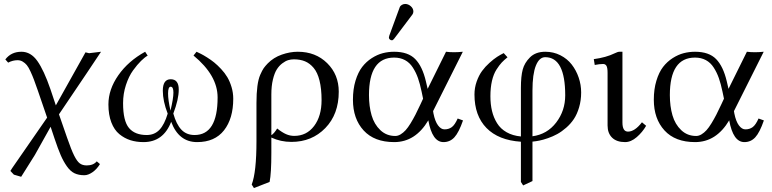

<svg xmlns="http://www.w3.org/2000/svg" viewBox="-20 -702 3878 965"><path d="M169.9 -247.6Q157.7 -282.7 150.6 -301.5Q143.6 -320.3 133.5 -342.3Q123.5 -364.3 114.7 -374.8Q106 -385.3 94.2 -392.3Q82.5 -399.4 68.8 -399.4Q43.9 -399.4 21 -387.2L6.8 -403.3Q36.1 -441.9 87.9 -441.9Q134.8 -441.9 167.7 -395.5Q200.7 -349.1 233.4 -253.9L260.7 -172.4L409.7 -439L427.7 -434.6L487.8 -441.9L414.1 -331.5L276.4 -127.4L317.4 -9.3Q338.4 51.3 352.8 80.1Q367.2 108.9 380.9 119.1Q394.5 129.4 416 129.4Q449.2 129.4 466.3 108.9L482.4 122.6Q466.3 148.9 444.6 163.8Q422.9 178.7 403.8 178.7Q375 178.7 354.2 168.7Q333.5 158.7 316.2 134Q298.8 109.4 285.2 77.9Q271.5 46.4 253.9 -6.3L234.4 -64.9L155.3 76.7L86.4 186.5L49.8 175.8L32.2 157.2L41 143.1L216.8 -110.8Z M851.6 -236.8Q851.6 -266.1 837.9 -266.1Q824.7 -266.1 824.7 -232.4Q824.7 -198.7 836.9 -146Q851.6 -207 851.6 -236.8ZM1152.3 -205.6Q1152.3 -106.4 1106 -47.1Q1059.6 12.2 970.7 12.2Q878.4 12.2 840.3 -89.8Q800.8 12.2 701.2 12.2Q665.5 12.2 635.5 2.7Q605.5 -6.8 579.8 -27.8Q554.2 -48.8 539.6 -86.9Q524.9 -125 524.9 -177.2Q524.9 -252.4 574.7 -323.7Q624.5 -395 709.5 -441.9L722.2 -422.4Q708 -414.6 689 -396Q669.9 -377.4 648.7 -348.1Q627.4 -318.8 613 -274.9Q598.6 -231 598.6 -183.6Q598.6 -94.2 628.2 -58.8Q657.7 -23.4 717.3 -23.4Q756.3 -23.4 781.5 -49.8Q806.6 -76.2 822.8 -130.9Q798.3 -193.8 798.3 -246.1Q798.3 -303.7 837.9 -303.7Q878.4 -303.7 878.4 -252Q878.4 -203.1 851.1 -131.3Q866.2 -77.1 891.6 -50.3Q917 -23.4 958 -23.4Q1073.7 -23.4 1073.7 -212.4Q1073.7 -323.2 952.6 -422.9L967.8 -441.9Q979 -436.5 990 -431.2Q1001 -425.8 1020.5 -413.6Q1040 -401.4 1056.4 -388.2Q1072.8 -375 1091.3 -355.2Q1109.9 -335.4 1122.6 -314Q1135.3 -292.5 1143.8 -264.2Q1152.3 -235.8 1152.3 -205.6Z M1596.2 -198.7Q1596.2 -256.3 1585.9 -297.1Q1575.7 -337.9 1556.4 -360.8Q1537.1 -383.8 1512.9 -393.8Q1488.8 -403.8 1457 -403.8Q1442.4 -403.8 1428.5 -399.7Q1414.6 -395.5 1398.7 -383.5Q1382.8 -371.6 1371.1 -353Q1359.4 -334.5 1351.6 -302Q1343.8 -269.5 1343.8 -227.5V-23.4Q1349.6 -24.9 1358.6 -35.9Q1367.7 -46.9 1373 -56.2Q1398.4 -36.1 1418 -27.6Q1437.5 -19 1459 -19Q1521 -19 1558.6 -68.6Q1596.2 -118.2 1596.2 -198.7ZM1335 212.4 1256.3 243.2 1245.1 225.6Q1269 163.6 1269 7.3V-184.1Q1269 -233.4 1273.7 -268.8Q1278.3 -304.2 1288.1 -326.4Q1297.9 -348.6 1305.4 -359.4Q1313 -370.1 1325.7 -383.3Q1355 -413.1 1396.2 -427.5Q1437.5 -441.9 1476.6 -441.9Q1566.4 -441.9 1624.5 -384.5Q1682.6 -327.1 1682.6 -241.2Q1682.6 -127.9 1615 -58.3Q1547.4 11.2 1444.8 11.2Q1390.6 11.2 1343.8 -10.7V66.4Q1343.8 169.9 1335 212.4Z M2016.6 -682.1Q2031.7 -682.1 2044.7 -670.7Q2057.6 -659.2 2057.6 -644Q2057.6 -635.7 2052.7 -628.9L1960.9 -507.3Q1955.1 -499.5 1949.7 -499.5Q1943.8 -499.5 1939.2 -503.7Q1934.6 -507.8 1934.6 -513.2Q1934.6 -515.6 1936.5 -522.5L1988.8 -665Q1991.7 -672.9 1999.8 -677.5Q2007.8 -682.1 2016.6 -682.1ZM2129.4 -255.4 2221.7 -441.9Q2240.2 -439.5 2262.2 -439.5Q2281.7 -439.5 2306.2 -441.9L2156.7 -143.6L2158.7 -131.3Q2166.5 -92.3 2181.4 -72Q2196.3 -51.8 2213.9 -51.8Q2235.4 -51.8 2250.7 -63Q2266.1 -74.2 2280.3 -106.4L2307.1 -96.7Q2286.1 -36.1 2263.9 -12Q2241.7 12.2 2209 12.2Q2152.3 12.2 2132.8 -97.2Q2067.9 12.2 1961.4 12.2Q1861.3 12.2 1807.6 -46.4Q1753.9 -105 1753.9 -200.7Q1753.9 -253.9 1766.8 -296.4Q1779.8 -338.9 1800.3 -365.5Q1820.8 -392.1 1848.6 -409.9Q1876.5 -427.7 1904.3 -434.8Q1932.1 -441.9 1960.9 -441.9Q2031.2 -441.9 2067.1 -405Q2103 -368.2 2120.6 -293ZM2106.4 -206.1 2099.1 -241.2Q2090.8 -280.8 2080.8 -309.3Q2070.8 -337.9 2054.9 -362.5Q2039.1 -387.2 2015.4 -399.9Q1991.7 -412.6 1960.9 -412.6Q1834.5 -412.6 1834.5 -224.1Q1834.5 -167.5 1847.7 -122.3Q1860.8 -77.1 1891.6 -47.9Q1922.4 -18.6 1966.8 -18.6Q1980 -18.6 1993.4 -26.6Q2006.8 -34.7 2018.6 -47.6Q2030.3 -60.5 2043.5 -82Q2056.6 -103.5 2068.1 -125.7Q2079.6 -147.9 2093.8 -178.7Z M2820.8 -222.7Q2820.8 -414.6 2720.2 -414.6Q2690.4 -414.6 2673.3 -372.1Q2656.2 -329.6 2656.2 -246.6V-17.1Q2730 -26.9 2775.4 -86.2Q2820.8 -145.5 2820.8 -222.7ZM2598.1 10.3Q2485.4 2.9 2425 -58.8Q2364.7 -120.6 2364.7 -227.1Q2364.7 -260.7 2375.7 -292Q2386.7 -323.2 2402.8 -345.2Q2418.9 -367.2 2440.2 -386.2Q2461.4 -405.3 2478.5 -416.3Q2495.6 -427.2 2511.7 -435.1L2530.8 -414.1Q2513.7 -400.4 2501.7 -387.7Q2489.7 -375 2475.1 -352.1Q2460.4 -329.1 2452.6 -295.2Q2444.8 -261.2 2444.8 -218.3Q2444.8 -177.7 2452.9 -144.3Q2460.9 -110.8 2478.3 -82.8Q2495.6 -54.7 2526.1 -37.4Q2556.6 -20 2598.1 -16.1V-260.3Q2598.1 -318.8 2607.2 -352.5Q2616.2 -386.2 2643.6 -413.6Q2671.9 -441.9 2720.7 -441.9Q2761.7 -441.9 2796.4 -424.3Q2831.1 -406.7 2853.5 -377.7Q2876 -348.6 2888.4 -312.3Q2900.9 -275.9 2900.9 -237.3Q2900.9 -197.3 2890.6 -162.6Q2880.4 -127.9 2864.3 -103.8Q2848.1 -79.6 2825.7 -60.1Q2803.2 -40.5 2781 -28.3Q2758.8 -16.1 2734.1 -7.6Q2709.5 1 2691.2 4.6Q2672.9 8.3 2656.2 9.8V208L2609.4 230L2598.1 212.4Z M3108.4 -441.9V-86.4Q3108.4 -40.5 3136.2 -40.5Q3170.4 -40.5 3206.5 -87.4L3227.5 -69.8Q3209 -37.6 3180.2 -12.7Q3151.4 12.2 3121.6 12.2Q3079.6 12.2 3056.6 -10Q3033.7 -32.2 3033.7 -71.3V-335.4Q3033.7 -361.8 3028.1 -371.1Q3022.5 -380.4 3011.2 -380.4Q2993.7 -380.4 2969.2 -375.5L2964.4 -404.8Q3026.4 -413.1 3069.3 -434.1Q3085 -441.9 3093.3 -441.9Z M3641.6 -255.4 3733.9 -441.9Q3752.4 -439.5 3774.4 -439.5Q3793.9 -439.5 3818.4 -441.9L3668.9 -143.6L3670.9 -131.3Q3678.7 -92.3 3693.6 -72Q3708.5 -51.8 3726.1 -51.8Q3747.6 -51.8 3762.9 -63Q3778.3 -74.2 3792.5 -106.4L3819.3 -96.7Q3798.3 -36.1 3776.1 -12Q3753.9 12.2 3721.2 12.2Q3664.6 12.2 3645 -97.2Q3580.1 12.2 3473.6 12.2Q3373.5 12.2 3319.8 -46.4Q3266.1 -105 3266.1 -200.7Q3266.1 -253.9 3279.1 -296.4Q3292 -338.9 3312.5 -365.5Q3333 -392.1 3360.8 -409.9Q3388.7 -427.7 3416.5 -434.8Q3444.3 -441.9 3473.1 -441.9Q3543.5 -441.9 3579.3 -405Q3615.2 -368.2 3632.8 -293ZM3618.7 -206.1 3611.3 -241.2Q3603 -280.8 3593 -309.3Q3583 -337.9 3567.1 -362.5Q3551.3 -387.2 3527.6 -399.9Q3503.9 -412.6 3473.1 -412.6Q3346.7 -412.6 3346.7 -224.1Q3346.7 -167.5 3359.9 -122.3Q3373 -77.1 3403.8 -47.9Q3434.6 -18.6 3479 -18.6Q3492.2 -18.6 3505.6 -26.6Q3519 -34.7 3530.8 -47.6Q3542.5 -60.5 3555.7 -82Q3568.8 -103.5 3580.3 -125.7Q3591.8 -147.9 3606 -178.7Z"/></svg>

Font: Libertinage
Style: f
Weight: 400
Designer: OSP
Foundry: OSP
Version: Version 1.0; 2008; OFL relea